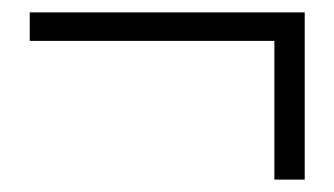

<svg xmlns="http://www.w3.org/2000/svg" viewBox="-20 -445 540 310"><path d="M423 -155V-379H28V-425H472V-155Z"/></svg>

Font: M PLUS Code Latin Light
Style: Regular
Weight: 300
Designer: Coji Morishita
Foundry: UNDERFOREST DESIGN
Version: Version 1.002; ttfautohint (v1.8.3)